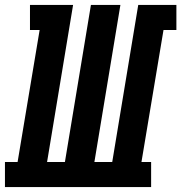

<svg xmlns="http://www.w3.org/2000/svg" viewBox="-61 -755 732 775"><path d="M-41 0V-101H10L99 -634H60V-735H234L129 -101H201L306 -735H425L320 -101H392L497 -735H651V-634H599L510 -101H549V0Z"/></svg>

Font: Iosevka Slab Extended Oblique
Style: Bold
Weight: 700
Width: 7
Italic angle: -9°
Monospace: yes
Designer: Belleve Invis
Foundry: Belleve Invis
Version: Version 11.1.1; ttfautohint (v1.8.3)